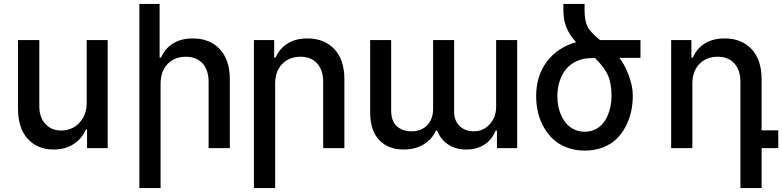

<svg xmlns="http://www.w3.org/2000/svg" viewBox="-20 -747 3944 968"><path d="M417 -226.1V-544.9H522.9V0H418.9V-94.2H413.1Q394 -48.8 351.8 -21Q309.6 6.8 250 6.8Q169.4 6.8 120.1 -46.6Q70.8 -100.1 70.8 -199.2V-544.9H178.2V-210.9Q178.2 -155.8 208.5 -122.3Q238.8 -88.9 289.1 -88.9Q320.3 -88.9 348.9 -103.5Q377.4 -118.2 397.2 -150.4Q417 -182.6 417 -226.1Z M789.6 -324.2V201.2H682.6V-727.1H784.7V-457H792Q811.5 -502 852.1 -527.6Q892.6 -553.2 952.6 -553.2Q1037.6 -553.2 1088.1 -499.3Q1138.7 -445.3 1138.7 -347.2V0H1031.7V-334Q1031.7 -393.6 1001.2 -427.2Q970.7 -460.9 917 -460.9Q860.8 -460.9 825.2 -424.6Q789.6 -388.2 789.6 -324.2Z M1367.2 -324.2V201.2H1260.3V-544.9H1362.3V-457H1369.6Q1389.2 -502 1429.7 -527.6Q1470.2 -553.2 1530.3 -553.2Q1615.2 -553.2 1665.8 -499.3Q1716.3 -445.3 1716.3 -347.2V0H1609.4V-334Q1609.4 -393.6 1578.9 -427.2Q1548.3 -460.9 1494.6 -460.9Q1438.5 -460.9 1402.8 -424.6Q1367.2 -388.2 1367.2 -324.2Z M2481.4 -544.9H2587.4V0H2485.4V-88.9H2478.5Q2461.4 -43.5 2422.9 -18.3Q2384.3 6.8 2330.6 6.8Q2277.3 6.8 2239.5 -18.3Q2201.7 -43.5 2183.6 -88.9H2178.2Q2157.7 -43.9 2115.2 -18.6Q2072.8 6.8 2014.2 6.8Q1937.5 6.8 1891.8 -41Q1846.2 -88.9 1846.2 -180.2V-544.9H1952.1V-189.9Q1952.1 -136.7 1980.5 -110.8Q2008.8 -85 2054.2 -85Q2105 -85 2134.3 -116.2Q2163.6 -147.5 2163.6 -198.2V-544.9H2269.5V-183.1Q2269.5 -138.7 2297.1 -111.8Q2324.7 -85 2369.6 -85Q2415.5 -85 2448.5 -120.1Q2481.4 -155.3 2481.4 -209Z M2980 -454.1H2963.4Q2920.9 -454.1 2887.2 -438.7Q2853.5 -423.3 2832.5 -396.7Q2811.5 -370.1 2800.8 -335.7Q2790 -301.3 2790 -261.2Q2790 -234.9 2795.2 -210Q2800.3 -185.1 2811.3 -161.9Q2822.3 -138.7 2837.9 -121.3Q2853.5 -104 2877 -93.5Q2900.4 -83 2928.2 -83Q2956.1 -83 2978.8 -93.5Q3001.5 -104 3016.8 -121.6Q3032.2 -139.2 3042.7 -162.6Q3053.2 -186 3058.1 -211.4Q3063 -236.8 3063 -263.2Q3063 -329.1 3044.2 -369.4Q3025.4 -409.7 2980 -454.1ZM3005.4 -544.9H3209V-455.1H3102.1Q3126 -428.2 3148.2 -371.3Q3170.4 -314.5 3170.4 -265.1Q3170.4 -223.6 3161.9 -184.6Q3153.3 -145.5 3134.5 -109.4Q3115.7 -73.2 3088.1 -46.4Q3060.5 -19.5 3019.3 -3.7Q2978 12.2 2928.2 12.2Q2878.4 12.2 2837.2 -3.7Q2795.9 -19.5 2767.8 -46.1Q2739.7 -72.8 2720.2 -108.4Q2700.7 -144 2691.9 -182.6Q2683.1 -221.2 2683.1 -262.2Q2683.1 -364.3 2736.8 -436Q2790.5 -507.8 2884.3 -534.2Q2850.1 -571.8 2835.2 -610.4Q2820.3 -648.9 2820.3 -694.8V-727.1H2927.2V-695.8Q2927.2 -642.6 2941.9 -613.3Q2956.5 -584 3005.4 -544.9Z M3470.7 -324.2V0H3363.8V-544.9H3465.8V-457H3473.1Q3492.7 -502 3533.2 -527.6Q3573.7 -553.2 3633.8 -553.2Q3718.8 -553.2 3769.3 -499.3Q3819.8 -445.3 3819.8 -347.2V-89.8H3903.8V0H3819.8V201.2H3712.9V-334Q3712.9 -393.6 3682.4 -427.2Q3651.9 -460.9 3598.1 -460.9Q3542 -460.9 3506.3 -424.6Q3470.7 -388.2 3470.7 -324.2Z"/></svg>

Font: Telcell.Market Med
Style: Regular
Weight: 500
Designer: Rasmus Andersson, Sedrak Mkrtchyan
Version: Version 3.019;git-0a5106e0b